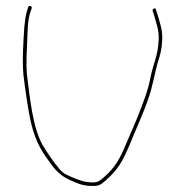

<svg xmlns="http://www.w3.org/2000/svg" viewBox="-20 -658 627 651"><path d="M76 -634.4 72.1 -622.7C66.6 -604.6 65 -590.3 62.5 -567.2C60.1 -546.4 62.5 -567.8 62.5 -567.6C59.5 -516.5 54.6 -457.3 59.5 -403.8C64.7 -360.6 73.8 -294.8 82.3 -254.6C93.8 -200.7 109.2 -164.6 134.2 -128.2C159.6 -91.3 177.2 -65 217.5 -47.4C245.6 -35.1 260.5 -27.5 294.5 -27.5C316.6 -27.5 321.9 -31.4 341 -48.6C380.3 -83.7 395.4 -110.6 419.1 -165.9C442.2 -223.7 465.8 -272 484.9 -329.4C484.9 -329.5 485 -329.6 485 -329.7C493.9 -352.5 506.6 -416.1 513.8 -442.1C522.9 -470.9 528.6 -489.7 530 -522.3C531.5 -558.9 521.9 -579.6 513.8 -610.1C509.5 -625.8 513.9 -609.6 513.9 -609.6L508.9 -624.6C508.8 -624.9 508.7 -625.4 508.6 -625.8C508 -629.6 506.5 -630 503.5 -629.4C499.5 -628.7 496.8 -625.5 497.3 -621.9L502.1 -607.4C502.2 -607.2 502.2 -607 502.3 -606.8C509.1 -579.5 519.7 -558.8 518 -522.1C515.3 -466.3 499.5 -443.9 489.4 -391.6C480.2 -345.7 469.5 -322.5 456 -285.9C441.6 -246.7 424.4 -211.1 407.9 -171.1C387.1 -120.6 370.7 -90.8 334 -58.4C318.3 -44.7 312.9 -39.5 293 -39.5C288 -39.5 283.1 -39.9 278.9 -40.6L264.9 -42.6C264.6 -42.6 264 -42.7 263.6 -42.9C248.5 -47.9 241.2 -49.6 222 -58.1C202.1 -67 195.2 -69.3 183.3 -83.1C162.8 -106.5 141.5 -138 124.5 -166.2C90.9 -226 81.8 -322.3 71.5 -404.2C67.7 -444.8 71.1 -487.1 72.5 -523.8C74 -560.8 73.7 -591.4 83.9 -619.5L87.7 -630.9C88.3 -634.6 85.9 -637.6 82 -638.1C79.5 -638.3 77.2 -637.4 76 -634.4Z"/></svg>

Font: Take Off
Style: Hairball
Weight: 400
Foundry: Cannot Into Space Fonts
Version: Version 0.89